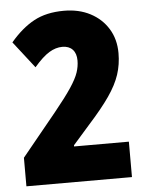

<svg xmlns="http://www.w3.org/2000/svg" viewBox="-52 -767 626 810"><g transform="rotate(-5 261.0 -362.0)"><path d="M474 0H27V-121L174 -301Q222 -360 246.5 -397Q271 -434 279.5 -459.5Q288 -485 288 -510Q288 -540 272.5 -556.5Q257 -573 229 -573Q201 -573 173 -556Q145 -539 109 -497L21 -610Q69 -667 121.5 -695.5Q174 -724 249 -724Q312 -724 360 -699Q408 -674 435.5 -629.5Q463 -585 463 -526Q463 -478 449 -435.5Q435 -393 402.5 -346Q370 -299 315 -238L242 -155V-150H474Z"/></g></svg>

Font: Noto Sans Myanmar Condensed Black
Style: Regular
Weight: 900
Width: 3
Designer: Monotype Design Team
Foundry: Monotype Imaging Inc.
Version: Version 2.107; ttfautohint (v1.8.4.7-5d5b)